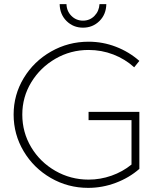

<svg xmlns="http://www.w3.org/2000/svg" viewBox="-20 -906 798 930"><path d="M409 -364H655V-88Q606 -45 541 -20.5Q476 4 407 4Q309 4 226 -44Q143 -92 94.5 -173.5Q46 -255 46 -351Q46 -447 95 -528Q144 -609 227.5 -656.5Q311 -704 409 -704Q478 -704 541.5 -679.5Q605 -655 655 -611L630 -580Q586 -620 529 -642Q472 -664 409 -664Q322 -664 248.5 -621.5Q175 -579 131.5 -507.5Q88 -436 88 -351Q88 -265 131 -193Q174 -121 248 -78.5Q322 -36 409 -36Q466 -36 520 -55Q574 -74 617 -109V-324H409ZM382 -806Q415 -806 437.5 -829Q460 -852 462 -886H495Q494 -836 461.5 -804Q429 -772 382 -772Q335 -772 302.5 -804Q270 -836 269 -886H302Q303 -852 326 -829Q349 -806 382 -806Z"/></svg>

Font: Gontserrat ExtraLight
Style: Regular
Weight: 275
Designer: Julieta Ulanovsky
Foundry: Julieta Ulanovsky
Version: Version 6.001